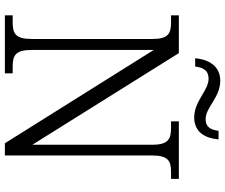

<svg xmlns="http://www.w3.org/2000/svg" viewBox="-88 -836 924 788"><g transform="rotate(90 374.0 -442.0)"><path d="M462 -777C525 -777 548 -826 552 -877H517C513 -850 506 -824 468 -824C421 -824 380 -884 311 -884C247 -884 223 -830 219 -781H253C257 -808 264 -836 304 -836C351 -836 395 -777 462 -777ZM43 0H281V-32H255C208 -32 185 -42 185 -111V-611L568 0H618V-603C618 -672 641 -682 688 -682H714V-714H478V-682H503C550 -682 574 -672 574 -605V-113L198 -714H43V-682H70C117 -682 140 -672 140 -605V-111C140 -42 117 -32 70 -32H43Z"/></g></svg>

Font: Noto Serif Lao Light
Style: Regular
Weight: 300
Designer: Monotype Design Team
Foundry: Monotype Imaging Inc.
Version: Version 2.003